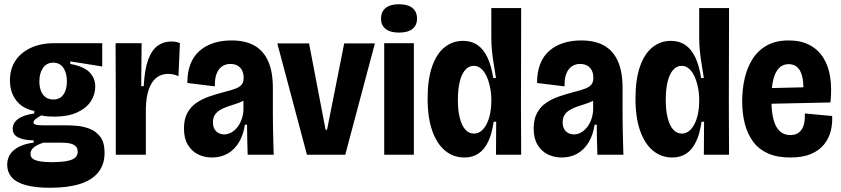

<svg xmlns="http://www.w3.org/2000/svg" viewBox="-20 -731 3973 907"><path d="M217 156Q145 156 100 143Q55 130 34.5 105.5Q14 81 14 48Q14 4 47 -23Q80 -50 139 -57V-68Q95 -68 67.5 -81Q40 -94 40 -123Q40 -150 65.5 -169Q91 -188 142 -195V-207Q88 -217 57.5 -255.5Q27 -294 27 -352Q27 -404 52 -443Q77 -482 124.5 -504.5Q172 -527 238 -527H463V-417L312 -441V-429Q377 -417 403.5 -389Q430 -361 430 -322Q430 -284 408.5 -251.5Q387 -219 343.5 -199.5Q300 -180 237 -180Q224 -180 207.5 -181Q191 -182 175 -186Q157 -176 147.5 -168Q138 -160 138 -153Q138 -147 144 -144Q150 -141 159.5 -140Q169 -139 181 -139H294Q314 -139 344 -136.5Q374 -134 404 -122.5Q434 -111 454 -84.5Q474 -58 474 -9Q474 47 443.5 84Q413 121 356 138.5Q299 156 217 156ZM221 35Q272 35 299.5 29Q327 23 337 12Q347 1 347 -13Q347 -30 339 -38.5Q331 -47 319 -51Q307 -55 294 -56Q281 -57 271 -57H185Q151 -46 137.5 -33Q124 -20 124 -4Q124 12 136.5 20Q149 28 171 31.5Q193 35 221 35ZM232 -261Q263 -261 279.5 -284Q296 -307 296 -346Q296 -386 279.5 -410.5Q263 -435 231 -435Q201 -435 183.5 -410.5Q166 -386 166 -347Q166 -321 173.5 -301.5Q181 -282 196 -271.5Q211 -261 232 -261Z M527 0V-280L526 -527H649L647 -324H659Q663 -403 680 -449Q697 -495 725 -515Q753 -535 789 -535Q799 -535 809 -533.5Q819 -532 830 -527L823 -371Q811 -377 798 -379.5Q785 -382 774 -382Q742 -382 719 -364Q696 -346 683 -309Q670 -272 669 -217V0Z M981 13Q945 13 915 -2Q885 -17 867 -47.5Q849 -78 849 -124Q849 -168 865 -197.5Q881 -227 908.5 -245.5Q936 -264 969.5 -275.5Q1003 -287 1038 -296Q1074 -305 1094 -313Q1114 -321 1122.5 -332.5Q1131 -344 1131 -363Q1131 -394 1114.5 -411.5Q1098 -429 1068 -429Q1047 -429 1030 -418Q1013 -407 1003.5 -383.5Q994 -360 995 -323L865 -339Q865 -391 880 -429Q895 -467 923.5 -491.5Q952 -516 990 -528Q1028 -540 1073 -540Q1140 -540 1183 -515Q1226 -490 1247.5 -440.5Q1269 -391 1269 -316V-203Q1269 -170 1269.5 -135.5Q1270 -101 1271 -67Q1272 -33 1273 0H1150Q1149 -35 1148 -70Q1147 -105 1147 -142H1137Q1130 -95 1109.5 -60Q1089 -25 1056.5 -6Q1024 13 981 13ZM1039 -96Q1055 -96 1070.5 -104Q1086 -112 1098.5 -126.5Q1111 -141 1119.5 -162Q1128 -183 1130 -209V-270L1156 -276Q1146 -263 1129 -254.5Q1112 -246 1093 -240Q1074 -234 1055 -227.5Q1036 -221 1020.5 -212Q1005 -203 995.5 -189Q986 -175 986 -153Q986 -125 1001.5 -110.5Q1017 -96 1039 -96Z M1430 0 1290 -526H1440L1518 -118H1525L1606 -526H1751L1611 0Z M1795 0V-527H1935V0ZM1865 -577Q1824 -577 1802 -594Q1780 -611 1780 -643Q1780 -676 1802 -693.5Q1824 -711 1865 -711Q1906 -711 1928 -693.5Q1950 -676 1950 -643Q1950 -611 1928 -594Q1906 -577 1865 -577Z M2174 13Q2122 13 2083 -19Q2044 -51 2022 -113Q2000 -175 2000 -265Q2000 -355 2021 -416Q2042 -477 2080 -507.5Q2118 -538 2167 -538Q2207 -538 2235.5 -518.5Q2264 -499 2282.5 -460Q2301 -421 2310 -363L2323 -362Q2317 -400 2311.5 -434Q2306 -468 2303.5 -497.5Q2301 -527 2301 -550V-693H2442L2441 -234L2442 0H2323L2324 -156H2312Q2304 -99 2286 -61.5Q2268 -24 2240 -5.5Q2212 13 2174 13ZM2219 -100Q2238 -100 2253.5 -112.5Q2269 -125 2279.5 -146.5Q2290 -168 2295.5 -195Q2301 -222 2301 -249V-264Q2301 -286 2297 -308.5Q2293 -331 2286.5 -351Q2280 -371 2270 -386.5Q2260 -402 2247 -411Q2234 -420 2218 -420Q2195 -420 2178 -401Q2161 -382 2152 -346Q2143 -310 2143 -258Q2143 -210 2152 -174Q2161 -138 2178 -119Q2195 -100 2219 -100Z M2633 13Q2597 13 2567 -2Q2537 -17 2519 -47.5Q2501 -78 2501 -124Q2501 -168 2517 -197.5Q2533 -227 2560.5 -245.5Q2588 -264 2621.5 -275.5Q2655 -287 2690 -296Q2726 -305 2746 -313Q2766 -321 2774.5 -332.5Q2783 -344 2783 -363Q2783 -394 2766.5 -411.5Q2750 -429 2720 -429Q2699 -429 2682 -418Q2665 -407 2655.5 -383.5Q2646 -360 2647 -323L2517 -339Q2517 -391 2532 -429Q2547 -467 2575.5 -491.5Q2604 -516 2642 -528Q2680 -540 2725 -540Q2792 -540 2835 -515Q2878 -490 2899.5 -440.5Q2921 -391 2921 -316V-203Q2921 -170 2921.5 -135.5Q2922 -101 2923 -67Q2924 -33 2925 0H2802Q2801 -35 2800 -70Q2799 -105 2799 -142H2789Q2782 -95 2761.5 -60Q2741 -25 2708.5 -6Q2676 13 2633 13ZM2691 -96Q2707 -96 2722.5 -104Q2738 -112 2750.5 -126.5Q2763 -141 2771.5 -162Q2780 -183 2782 -209V-270L2808 -276Q2798 -263 2781 -254.5Q2764 -246 2745 -240Q2726 -234 2707 -227.5Q2688 -221 2672.5 -212Q2657 -203 2647.5 -189Q2638 -175 2638 -153Q2638 -125 2653.5 -110.5Q2669 -96 2691 -96Z M3156 13Q3104 13 3065 -19Q3026 -51 3004 -113Q2982 -175 2982 -265Q2982 -355 3003 -416Q3024 -477 3062 -507.5Q3100 -538 3149 -538Q3189 -538 3217.5 -518.5Q3246 -499 3264.5 -460Q3283 -421 3292 -363L3305 -362Q3299 -400 3293.5 -434Q3288 -468 3285.5 -497.5Q3283 -527 3283 -550V-693H3424L3423 -234L3424 0H3305L3306 -156H3294Q3286 -99 3268 -61.5Q3250 -24 3222 -5.5Q3194 13 3156 13ZM3201 -100Q3220 -100 3235.5 -112.5Q3251 -125 3261.5 -146.5Q3272 -168 3277.5 -195Q3283 -222 3283 -249V-264Q3283 -286 3279 -308.5Q3275 -331 3268.5 -351Q3262 -371 3252 -386.5Q3242 -402 3229 -411Q3216 -420 3200 -420Q3177 -420 3160 -401Q3143 -382 3134 -346Q3125 -310 3125 -258Q3125 -210 3134 -174Q3143 -138 3160 -119Q3177 -100 3201 -100Z M3713 13Q3651 13 3607.5 -6.5Q3564 -26 3537.5 -62Q3511 -98 3498.5 -146.5Q3486 -195 3486 -253Q3486 -310 3498 -361.5Q3510 -413 3535.5 -453Q3561 -493 3603 -516.5Q3645 -540 3706 -540Q3763 -540 3804 -518.5Q3845 -497 3869.5 -458Q3894 -419 3902 -365.5Q3910 -312 3903 -247L3580 -240V-314L3796 -319L3773 -275Q3778 -327 3771.5 -361Q3765 -395 3748.5 -411.5Q3732 -428 3706 -428Q3677 -428 3659 -408.5Q3641 -389 3632.5 -352.5Q3624 -316 3624 -264Q3624 -175 3646.5 -134Q3669 -93 3713 -93Q3734 -93 3747.5 -101Q3761 -109 3769 -122.5Q3777 -136 3780 -155Q3783 -174 3782 -195L3911 -183Q3913 -147 3904.5 -112.5Q3896 -78 3873.5 -49.5Q3851 -21 3812 -4Q3773 13 3713 13Z"/></svg>

Font: Bricolage Grotesque 72pt SemiCondensed
Style: Bold
Weight: 700
Width: 4
Designer: Mathieu Triay
Foundry: Atelier Triay
Version: Version 1.001;gftools[0.9.33.dev8+g029e19f]